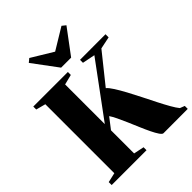

<svg xmlns="http://www.w3.org/2000/svg" viewBox="-270 -1139 1286 1286"><g transform="rotate(-45 373.0 -496.0)"><path d="M25.5 0V-28L94 -43.5V-697L26 -715V-743H353.5V-715L281.5 -697V-321L558.5 -697L468.5 -715V-743L710.5 -743.5V-714L624 -696L456.5 -487Q472.5 -474 493.2 -441.2Q514 -408.5 537.8 -364.5Q561.5 -320.5 585.8 -272Q610 -223.5 633.2 -177.8Q656.5 -132 677 -96Q697.5 -60 713 -41.5L746.5 -28.5V-0.5L516.5 0Q506.5 0 493 -19.8Q479.5 -39.5 463.8 -72Q448 -104.5 431.8 -143Q415.5 -181.5 399 -219.8Q382.5 -258 367.5 -289.2Q352.5 -320.5 340 -338.5L281.5 -262.5V-43.5L355.5 -28V0ZM342 -795.5 211.5 -971 237 -992 389.5 -899.5 542 -992 568 -971 437 -795.5Z"/></g></svg>

Font: Merriweather 120pt Black
Style: Regular
Weight: 900
Designer: Eben Sorkin
Foundry: Eben Sorkin
Version: Version 2.100